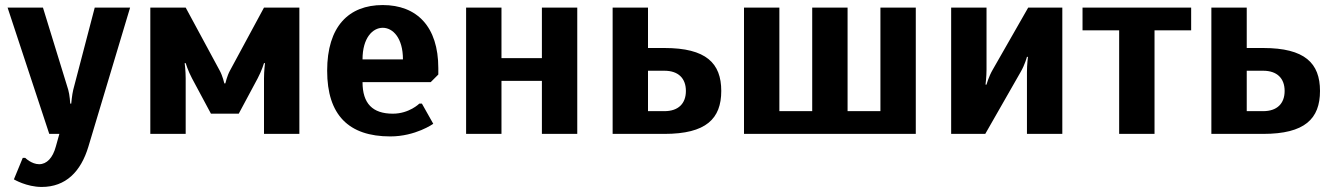

<svg xmlns="http://www.w3.org/2000/svg" viewBox="-20 -530 5265 760"><path d="M270 -175C265 -155 262 -120 262 -120H258C258 -120 256 -155 250 -175L150 -500H10L175 0H215L201 50C189 95 165 120 135 120C105 120 80 95 80 95H70L35 180C35 180 85 210 145 210C240 210 300 150 330 50L495 -500H355Z M715 -220C715 -250 711 -280 711 -280H715C715 -280 724 -250 740 -220L815 -80H925L1000 -220C1016 -250 1025 -280 1025 -280H1029C1029 -280 1025 -250 1025 -220V0H1165V-500H1025L890 -250C879 -230 872 -200 872 -200H868C868 -200 861 -230 850 -250L715 -500H575V0H715Z M1495 -420C1535 -420 1575 -380 1575 -295H1415C1415 -380 1455 -420 1495 -420ZM1525 10C1625 10 1695 -40 1695 -40L1650 -120H1640C1640 -120 1600 -80 1535 -80C1455 -80 1415 -120 1415 -205H1685L1715 -235V-260C1715 -425 1630 -510 1495 -510C1360 -510 1275 -425 1275 -250C1275 -75 1360 10 1525 10Z M2265 -500H2125V-300H1965V-500H1825V0H1965V-210H2125V0H2265Z M2545 -340V-500H2405V0H2610C2775 0 2835 -60 2835 -170C2835 -280 2775 -340 2610 -340ZM2610 -250C2665 -250 2695 -220 2695 -170C2695 -120 2665 -90 2610 -90H2545V-250Z M3605 -500H3465V-90H3335V-500H3195V-90H3065V-500H2925V0H3605Z M4050 -500 3910 -255C3893 -226 3885 -195 3885 -195H3881C3881 -195 3885 -225 3885 -255V-500H3745V0H3880L4020 -245C4037 -274 4045 -305 4045 -305H4049C4049 -305 4045 -275 4045 -245V0H4185V-500Z M4695 -500H4265V-410H4410V0H4550V-410H4695Z M4915 -340V-500H4775V0H4980C5145 0 5205 -60 5205 -170C5205 -280 5145 -340 4980 -340ZM4980 -250C5035 -250 5065 -220 5065 -170C5065 -120 5035 -90 4980 -90H4915V-250Z"/></svg>

Font: Scada
Style: Bold
Weight: 700
Designer: Jovanny Lemonad
Foundry: Jovanny Lemonad
Version: Version 3.005